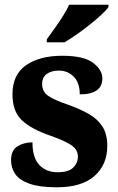

<svg xmlns="http://www.w3.org/2000/svg" viewBox="-20 -786 501 816"><path d="M222 10Q149 10 106 -5Q63 -20 45 -46Q27 -72 27 -105Q27 -147 54 -164Q81 -181 118 -181Q118 -116 147 -85Q176 -54 225 -54Q271 -54 291 -73.5Q311 -93 311 -120Q311 -150 284 -168.5Q257 -187 198 -208Q115 -236 74 -274Q33 -312 33 -385Q33 -469 91 -509Q149 -549 244 -549Q336 -549 375.5 -519Q415 -489 415 -453Q415 -385 319 -385Q319 -434 293.5 -460Q268 -486 230 -486Q198 -486 178.5 -471.5Q159 -457 159 -429Q159 -398 183 -380Q207 -362 272 -340Q322 -322 358.5 -301Q395 -280 415.5 -248Q436 -216 436 -166Q436 -86 381.5 -38Q327 10 222 10ZM179 -619Q193 -639 211.5 -664.5Q230 -690 247 -717Q264 -744 274 -766H441V-756Q432 -743 411 -723.5Q390 -704 362.5 -682Q335 -660 306.5 -640Q278 -620 254 -606H179Z"/></svg>

Font: Noto Serif Ethiopic SemiCondensed ExtraBold
Style: Regular
Weight: 800
Width: 4
Designer: Monotype Design Team
Foundry: Monotype Imaging Inc.
Version: Version 2.102; ttfautohint (v1.8.4.7-5d5b)